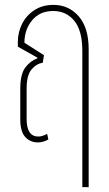

<svg xmlns="http://www.w3.org/2000/svg" viewBox="-20 -576 447 786"><path d="M135 7Q104 7 83.5 -15Q63 -37 63 -88V-212Q63 -272 83.5 -299.5Q104 -327 133 -337V-340L53 -385V-404Q53 -443 70 -477.5Q87 -512 120 -534Q153 -556 199 -556Q261 -556 302 -509.5Q343 -463 343 -374V190H317V-368Q317 -451 284 -491Q251 -531 198 -531Q143 -531 111.5 -493Q80 -455 80 -401L160 -350L155 -319Q128 -315 108.5 -291Q89 -267 89 -213V-89Q89 -17 137 -17Q146 -17 156 -20.5Q166 -24 173 -28L178 -5Q157 7 135 7Z"/></svg>

Font: Noto Sans Thai ExtCond Thin
Style: Regular
Weight: 100
Width: 2
Designer: Monotype Design Team
Foundry: Monotype Imaging Inc.
Version: Version 2.002; ttfautohint (v1.8.4.7-5d5b)